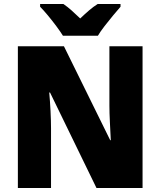

<svg xmlns="http://www.w3.org/2000/svg" viewBox="-20 -947 809 967"><path d="M698 0H466L232 -481H228Q232 -438 234.5 -387.5Q237 -337 237 -300V0H70V-714H302L535 -241H538Q536 -283 533.5 -331Q531 -379 531 -414V-714H698ZM297 -767Q284 -788 263.5 -815.5Q243 -843 221 -869.5Q199 -896 182 -913V-927H299Q321 -912 340.5 -894.5Q360 -877 384 -854Q408 -877 429 -895Q450 -913 472 -927H587V-913Q571 -895 549.5 -869Q528 -843 507 -816Q486 -789 473 -767Z"/></svg>

Font: Noto Sans Myanmar UI SemiCondensed Black
Style: Regular
Weight: 900
Width: 4
Designer: Monotype Design Team
Foundry: Monotype Imaging Inc.
Version: Version 2.103; ttfautohint (v1.8.4.7-5d5b)